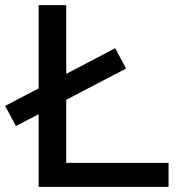

<svg xmlns="http://www.w3.org/2000/svg" viewBox="-34 -725 710 745"><path d="M116 0V-705H223V-93H620V0ZM28 -236 -14 -314 413 -538 455 -459Z"/></svg>

Font: Nunito Sans 7pt SemiExpanded Medium
Style: Regular
Weight: 500
Width: 6
Designer: Vernon Adams
Foundry: Vernon Adams
Version: Version 3.101;gftools[0.9.27]